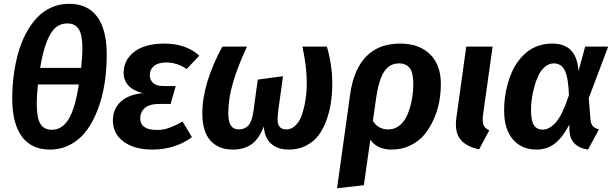

<svg xmlns="http://www.w3.org/2000/svg" viewBox="-20 -777 3248 1018"><path d="M346.2 -756.8Q444.8 -756.8 495.4 -688.2Q545.9 -619.6 545.9 -487.8Q545.9 -409.7 534.9 -337.4Q523.9 -265.1 500 -200.4Q476.1 -135.7 441.4 -87.9Q406.7 -40 356 -12Q305.2 16.1 244.1 16.1Q147 16.1 95.9 -53Q44.9 -122.1 44.9 -253.9Q44.9 -316.9 52.7 -377.4Q60.5 -438 76.2 -494.6Q91.8 -551.3 116.9 -598.6Q142.1 -646 174.6 -681.4Q207 -716.8 251 -736.8Q294.9 -756.8 346.2 -756.8ZM336.9 -652.8Q301.8 -652.8 275.9 -631.8Q250 -610.8 228.8 -558.1Q207.5 -505.4 192.9 -417H410.2Q417 -483.9 417 -516.1Q417 -591.8 397.7 -622.3Q378.4 -652.8 336.9 -652.8ZM397.9 -329.1H181.2Q174.8 -267.1 174.8 -230Q174.8 -150.9 194.3 -119.9Q213.9 -88.9 254.9 -88.9Q308.1 -88.9 343 -144Q377.9 -199.2 397.9 -329.1Z M787.6 16.1Q693.4 16.1 636 -25.6Q578.6 -67.4 578.6 -139.2Q578.6 -197.8 618.4 -236.3Q658.2 -274.9 737.3 -283.2Q635.7 -308.6 635.7 -392.1Q635.7 -459 692.1 -502.4Q748.5 -545.9 850.6 -545.9Q966.8 -545.9 1036.6 -481.9L969.7 -411.1Q918.9 -445.8 861.3 -445.8Q819.8 -445.8 797.1 -427.5Q774.4 -409.2 774.4 -378.9Q774.4 -351.6 793 -336.2Q811.5 -320.8 846.7 -320.8H911.6L884.8 -226.1H828.6Q772.9 -226.1 748.3 -204.8Q723.6 -183.6 723.6 -147.9Q723.6 -119.1 745.8 -103.5Q768.1 -87.9 812.5 -87.9Q844.7 -87.9 875.7 -98.6Q906.7 -109.4 947.8 -132.8L997.6 -49.8Q956.5 -18.6 902.1 -1.2Q847.7 16.1 787.6 16.1Z M1214.4 16.1Q1139.2 16.1 1095.9 -31.5Q1052.7 -79.1 1052.7 -175.8Q1052.7 -333 1158.7 -529.8H1289.6Q1238.8 -420.9 1214.6 -336.4Q1190.4 -252 1190.4 -178.2Q1190.4 -131.8 1204.3 -111.3Q1218.3 -90.8 1245.6 -90.8Q1276.9 -90.8 1296.4 -111.1Q1315.9 -131.3 1323.7 -187L1346.7 -355L1480.5 -373L1454.6 -186Q1451.2 -156.7 1452.1 -135.5Q1453.1 -114.3 1464.6 -102.5Q1476.1 -90.8 1498.5 -90.8Q1523.9 -90.8 1543.7 -108.9Q1563.5 -127 1575 -153.8Q1586.4 -180.7 1594 -216.3Q1601.6 -252 1604 -282.5Q1606.4 -313 1606.4 -342.8Q1606.4 -421.4 1583.5 -529.8H1713.4Q1741.7 -430.2 1741.7 -337.9Q1741.7 -284.2 1734.9 -235.6Q1728 -187 1711.2 -140.1Q1694.3 -93.3 1668.7 -59.3Q1643.1 -25.4 1602.5 -4.6Q1562 16.1 1510.7 16.1Q1453.1 16.1 1418 -14.6Q1382.8 -45.4 1378.4 -106.9Q1355 -42 1314.7 -12.9Q1274.4 16.1 1214.4 16.1Z M2101.1 -545.9Q2202.1 -545.9 2259.8 -489.7Q2317.4 -433.6 2317.4 -332Q2317.4 -284.2 2308.6 -236.8Q2299.8 -189.5 2279.3 -143.6Q2258.8 -97.7 2229.5 -62.5Q2200.2 -27.3 2155.3 -5.6Q2110.4 16.1 2056.2 16.1Q1980.5 16.1 1943.4 -36.1L1909.2 205.1L1767.1 221.2L1836.4 -275.9Q1854.5 -407.7 1920.9 -476.8Q1987.3 -545.9 2101.1 -545.9ZM2039.1 -90.8Q2074.7 -90.8 2101.8 -114.5Q2128.9 -138.2 2143.3 -176.3Q2157.7 -214.4 2164.6 -253.9Q2171.4 -293.5 2171.4 -333Q2171.4 -391.6 2152.3 -416.3Q2133.3 -440.9 2095.2 -440.9Q2043.9 -440.9 2015.4 -395Q1986.8 -349.1 1973.1 -249L1957 -136.2Q1984.4 -90.8 2039.1 -90.8Z M2591.8 -529.8 2541 -168Q2536.6 -131.3 2543.5 -114.3Q2550.3 -97.2 2574.2 -85.9L2520 15.1Q2448.7 -1 2419.2 -40.3Q2389.6 -79.6 2399.9 -153.8L2452.1 -529.8Z M2907.7 -545.9Q2973.6 -545.9 3007.8 -510Q3042 -474.1 3047.4 -400.9L3082.5 -529.8H3204.6L3101.6 -256.8L3110.8 -143.1Q3112.8 -120.1 3123.3 -108.4Q3133.8 -96.7 3155.8 -90.8L3097.7 16.1Q3054.2 10.3 3028.3 -14.2Q3002.4 -38.6 2999.5 -80.1L2998.5 -116.2Q2964.8 -50.8 2923.6 -17.3Q2882.3 16.1 2823.7 16.1Q2746.1 16.1 2699.5 -37.8Q2652.8 -91.8 2652.8 -191.9Q2652.8 -225.1 2657 -258.8Q2661.1 -292.5 2670.7 -327.6Q2680.2 -362.8 2693.8 -394.3Q2707.5 -425.8 2728.5 -453.6Q2749.5 -481.4 2774.9 -502Q2800.3 -522.5 2834.5 -534.2Q2868.7 -545.9 2907.7 -545.9ZM2916.5 -440.9Q2890.1 -440.9 2868.7 -422.1Q2847.2 -403.3 2834 -375.2Q2820.8 -347.2 2811.8 -312.7Q2802.7 -278.3 2799.1 -248.3Q2795.4 -218.3 2795.4 -193.8Q2795.4 -138.2 2810.5 -114Q2825.7 -89.8 2857.4 -89.8Q2894.5 -89.8 2929 -130.4Q2963.4 -170.9 2996.6 -272.9Q2993.2 -367.2 2974.1 -404.1Q2955.1 -440.9 2916.5 -440.9Z"/></svg>

Font: FiraGO SemiBold
Style: Italic
Weight: 600
Italic angle: -8°
Designer: bBox Type GmbH
Foundry: bBox Type GmbH
Version: Version 1.001;PS 001.001;hotconv 1.0.88;makeotf.lib2.5.64775